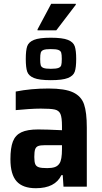

<svg xmlns="http://www.w3.org/2000/svg" viewBox="-20 -985 536 1013"><path d="M35 -145Q35 -205 48 -238.5Q61 -272 92.5 -287Q124 -302 181 -302Q225 -302 307 -298V-320Q307 -365 299 -383.5Q291 -402 269.5 -407Q248 -412 195 -412Q168 -412 130 -409.5Q92 -407 63 -404V-502Q143 -518 236 -518Q323 -518 366 -497.5Q409 -477 423.5 -434.5Q438 -392 438 -312V0H315L311 -61H304Q271 8 169 8Q100 8 67.5 -28.5Q35 -65 35 -145ZM294 -123Q307 -142 307 -198V-219H218Q193 -219 181.5 -214.5Q170 -210 165.5 -197.5Q161 -185 161 -157Q161 -131 166 -119Q171 -107 185 -102.5Q199 -98 229 -98Q254 -98 269.5 -103.5Q285 -109 294 -123ZM116 -674Q116 -719 123.5 -741Q131 -763 159 -774.5Q187 -786 248 -786Q310 -786 338.5 -774.5Q367 -763 374.5 -740.5Q382 -718 382 -674Q382 -629 374.5 -607Q367 -585 338.5 -573.5Q310 -562 248 -562Q187 -562 159 -573.5Q131 -585 123.5 -607Q116 -629 116 -674ZM306 -674Q306 -697 303 -707Q300 -717 288 -721.5Q276 -726 248 -726Q221 -726 209.5 -721.5Q198 -717 195 -707Q192 -697 192 -674Q192 -650 195 -640.5Q198 -631 209.5 -626.5Q221 -622 248 -622Q276 -622 288 -626.5Q300 -631 303 -640.5Q306 -650 306 -674ZM178 -825V-830L250 -965H380V-960L277 -825Z"/></svg>

Font: Saira Semi Condensed SemiBold
Style: Regular
Weight: 600
Width: 4
Designer: Hector Gatti with collaboration of the Omnibus-Type team
Foundry: Omnibus-Type
Version: Version 1.001; ttfautohint (v1.8)